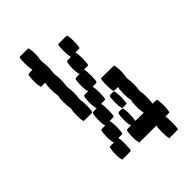

<svg xmlns="http://www.w3.org/2000/svg" viewBox="-233 -699 881 881"><g transform="rotate(-45 208.0 -258.0)"><path d="M252.4 -213.4Q253.4 -216.8 267.6 -216.8Q279.8 -216.8 281.7 -214.8Q283.7 -212.9 285.2 -199.2Q287.1 -181.6 285.9 -159.4Q284.7 -137.2 281.7 -134.3Q281.2 -133.8 267.1 -133.8Q253.9 -134.3 252.9 -135.7Q252.9 -136.2 252.4 -137.7Q249 -150.4 249 -177.5Q249 -204.6 252.4 -213.4ZM280.3 -296.9 281.7 -299.8H323.2Q364.7 -299.8 365.7 -298.8Q366.2 -298.3 367.2 -293Q373.5 -259.3 366.7 -223.1Q365.7 -216.3 366.7 -210.4Q369.1 -197.8 369.1 -175Q369.1 -152.3 366.7 -139.6Q365.7 -133.3 366.7 -127Q370.1 -112.3 369.6 -84.5Q369.1 -56.6 365.7 -51.3L377.4 -49.8H378.9Q392.6 -49.8 393.6 -48.8Q396.5 -43.9 397.5 -20.5Q398.4 2.9 396 17.1Q393.6 31.7 393.6 32.2Q392.6 33.2 378.9 33.2Q365.7 33.2 365.7 34.7Q369.6 41.5 369.4 76.7Q369.1 111.8 365.2 115.7Q364.7 116.2 336.4 116.2H309.1L308.1 112.3Q304.7 99.6 304.7 73.2Q304.7 46.9 308.1 37.1L309.1 33.2H253.4L197.8 32.7L196.8 28.8Q190.4 6.3 194.3 -31.2Q195.8 -45.9 197.8 -47.9Q199.7 -49.8 211.9 -49.8H226.1L224.6 -54.7Q218.3 -77.6 222.2 -114.3Q223.6 -128.9 225.8 -131.1Q228 -133.3 240.2 -133.3Q252.4 -133.3 254.4 -131.3Q256.3 -129.4 257.8 -115.7Q259.8 -99.1 258.3 -77.4Q256.8 -55.7 254.4 -51.3L255.9 -50.8Q256.8 -50.8 259.3 -50.5Q261.7 -50.3 265.1 -50Q268.6 -49.8 272.7 -49.8Q276.9 -49.8 281.2 -49.8H309.1L308.1 -54.7Q304.7 -67.9 304.7 -93.5Q304.7 -119.1 308.1 -129.4Q309.1 -133.3 308.1 -137.7Q304.7 -150.9 304.7 -176.8Q304.7 -202.6 308.1 -212.9L309.1 -216.3L295.4 -216.8L281.2 -217.3L280.3 -221.2Q276.9 -233.4 276.9 -260.7Q276.9 -288.1 280.3 -296.9ZM252.4 -546.9 253.9 -549.8H281.7Q309.1 -549.8 310.1 -548.8Q313 -543.9 314 -520Q314.9 -496.1 313 -482.4Q310.5 -468.8 310.1 -467.8Q309.1 -466.8 295.4 -466.8Q282.2 -466.8 282.2 -465.3Q286.6 -457.5 286.6 -425.8Q286.6 -392.1 282.2 -384.3Q281.2 -383.3 267.6 -383.3Q253.4 -383.3 254.4 -382.3Q258.8 -374.5 258.8 -342.3Q258.8 -309.1 254.4 -301.3Q252.9 -299.8 239.7 -299.8Q225.6 -299.8 226.6 -298.8Q231 -291 231 -258.8Q231 -225.6 226.6 -217.8Q225.6 -216.8 211.9 -216.8Q198.7 -216.8 198.7 -215.3Q202.6 -209 202.6 -174.8Q202.6 -140.6 198.7 -134.3Q197.8 -133.3 184.1 -133.3Q169.9 -133.3 170.9 -132.3Q175.3 -124.5 175.3 -92.3Q175.3 -59.1 170.9 -51.3Q169.4 -49.8 156.7 -49.8Q142.6 -49.8 143.6 -48.8Q147.5 -42 147.2 -6.8Q147 28.3 143.1 32.2Q142.1 33.2 114.3 33.2L86.9 32.7L85.4 28.8Q79.6 7.8 83.5 -31.2Q85 -45.9 86.9 -47.9Q88.9 -49.8 101.1 -49.8H114.7L113.8 -54.7Q107.4 -77.6 111.3 -114.3Q112.8 -128.9 114.7 -131.1Q116.7 -133.3 128.9 -133.3H142.6L141.1 -137.7Q135.3 -159.2 139.2 -197.8Q140.6 -212.4 142.6 -214.6Q144.5 -216.8 156.7 -216.8H170.4L168.9 -221.2Q162.6 -244.1 166.5 -281.2Q168 -295.9 169.9 -297.9Q171.9 -299.8 184.1 -299.8H198.2L196.8 -304.7Q190.4 -327.6 194.3 -364.3Q195.8 -378.9 197.8 -381.1Q199.7 -383.3 211.9 -383.3H226.1L224.6 -387.7Q218.3 -410.6 222.2 -447.8Q223.6 -462.4 225.6 -464.6Q227.5 -466.8 239.7 -466.8H253.4L252.4 -471.2Q249 -484.9 249 -511.2Q249 -537.6 252.4 -546.9ZM85.9 -630.4 87.4 -633.3H114.7Q142.6 -633.3 143.6 -632.3Q144 -631.8 145 -626.5Q151.4 -592.8 144.5 -556.2Q143.6 -549.8 144.5 -543.9Q147 -531.2 147 -508.3Q147 -485.4 144.5 -473.1Q143.6 -466.8 144.5 -460.4Q147 -447.8 147 -425Q147 -402.3 144.5 -389.6Q143.6 -383.3 144.5 -377Q147 -364.3 147 -341.3Q147 -318.4 144.5 -306.2Q143.6 -299.8 144.5 -293.9Q147.9 -278.8 147.2 -250Q146.5 -221.2 143.1 -217.8Q142.1 -216.8 114.3 -216.8L86.9 -217.3L85.4 -221.2Q82 -233.9 82.3 -260Q82.5 -286.1 85.9 -295.9Q86.9 -299.8 85.9 -304.7Q82.5 -317.9 82.5 -343.5Q82.5 -369.1 85.9 -379.4Q86.9 -383.3 85.9 -387.7Q82.5 -400.9 82.5 -426.8Q82.5 -452.6 85.9 -462.9L86.9 -466.3L73.2 -466.8L59.1 -467.3L58.1 -471.2Q51.8 -493.7 55.7 -531.2Q57.1 -545.9 59.1 -547.9Q61 -549.8 73.2 -549.8H86.9L85.9 -554.7Q82.5 -568.4 82.5 -594.7Q82.5 -621.1 85.9 -630.4Z"/></g></svg>

Font: VT323
Style: Regular
Weight: 400
Monospace: yes
Version: Version 001.002